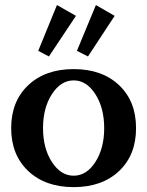

<svg xmlns="http://www.w3.org/2000/svg" viewBox="-20 -748 598 780"><path d="M135.3 -541.5 211.4 -727.5 288.6 -683.6 178.7 -518.6ZM292.5 -541.5 369.6 -727.5 445.8 -683.6 337.4 -518.6ZM463.6 -53Q394.5 12.2 279.3 12.2Q164.1 12.2 94.7 -53.2Q25.4 -118.7 25.4 -227.5Q25.4 -336.4 94.7 -401.9Q164.1 -467.3 279.3 -467.3Q394.5 -467.3 463.6 -402.1Q532.7 -336.9 532.7 -227.5Q532.7 -118.2 463.6 -53ZM190.9 -89.8Q227.1 -34.2 279.3 -34.2Q331.5 -34.2 367.4 -89.8Q403.3 -145.5 403.3 -227.5Q403.3 -309.6 367.4 -365.5Q331.5 -421.4 279.3 -421.4Q227.1 -421.4 190.9 -365.5Q154.8 -309.6 154.8 -227.5Q154.8 -145.5 190.9 -89.8Z"/></svg>

Font: Elstob 6pt SemiBold
Style: Regular
Weight: 600
Designer: Peter S. Baker
Version: Version 1.015